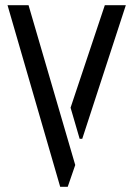

<svg xmlns="http://www.w3.org/2000/svg" viewBox="-20 -720 514 740"><path d="M212 0 9 -700H90L270 -84L241 0ZM287 -185 252 -305 384 -700H465L297 -185Z"/></svg>

Font: Stick No Bills ExtraLight
Style: Regular
Weight: 400
Version: Version 2.000